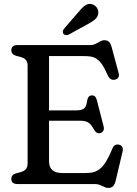

<svg xmlns="http://www.w3.org/2000/svg" viewBox="-20 -927 692 967"><path d="M418.5 -803.5C448 -820 467 -830.5 473.5 -852.5C480 -874 468.5 -897.5 444.5 -905.5C415 -914.5 397 -891.5 370 -860.5L303.5 -783.5C296.5 -775 293.5 -764.5 299.5 -756.5C305.5 -749.5 317 -748 325.5 -752.5ZM578.5 -198.5C564.5 -201.5 552.5 -195.5 546 -178.5C503 -74 471 -55.5 410 -55.5H294.5C248.5 -55.5 227 -75.5 227 -114V-319H381.5C422.5 -319 435 -307.5 454 -273.5C462 -259.5 473.5 -253 486 -257C500 -261.5 506.5 -273 501.5 -292L467.5 -423.5C463.5 -440 454.5 -447.5 440.5 -446.5C428.5 -445.5 422 -436 419 -420.5C414.5 -384 404.5 -371 362 -371H227V-644.5H402.5C455.5 -644.5 484.5 -637 522.5 -548C531 -528.5 544 -523 557.5 -525.5C573 -528 582.5 -540 578 -557.5L542.5 -689C536 -713.5 526.5 -724.5 505 -724.5C482.5 -724.5 465.5 -700 437 -700H68C47 -700 37 -690.5 37 -674.5C37 -660 45 -650.5 61 -646L83.5 -640C106 -634 119 -622.5 119 -596.5V-103.5C119 -77.5 105.5 -66 83.5 -60L61 -54C44.5 -49.5 37 -40 37 -25.5C37 -9.5 47 0 68 0H460C487.5 0 503.5 19.5 525 19.5C546.5 19.5 556.5 8 562.5 -16.5L597 -162C602 -182 595 -195.5 578.5 -198.5Z"/></svg>

Font: dr Title
Style: Regular
Weight: 400
Version: Version 1.000;hotconv 1.0.109;makeotfexe 2.5.65596